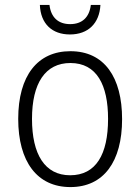

<svg xmlns="http://www.w3.org/2000/svg" viewBox="-20 -750 570 780"><path d="M264 -610C338 -610 384 -655 388 -730H349C343 -679 313 -652 265 -652C217 -652 187 -679 181 -730H142C145 -653 192 -610 264 -610ZM266 10C401 10 476 -93 476 -266C476 -436 404 -542 266 -542C133 -542 54 -443 54 -267C54 -93 131 10 266 10ZM265 -38C162 -38 110 -123 110 -267C110 -412 164 -494 266 -494C373 -494 419 -405 419 -267C419 -123 370 -38 265 -38Z"/></svg>

Font: Noto Sans Mono Condensed Light
Style: Regular
Weight: 300
Width: 3
Designer: Monotype Design Team
Foundry: Monotype Imaging Inc.
Version: Version 2.014